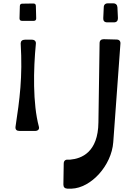

<svg xmlns="http://www.w3.org/2000/svg" viewBox="-20 -780 815 1151"><path d="M623 -646H663C679 -646 687 -655 687 -671L684 -736C683 -751 674 -760 659 -760H626C611 -760 602 -751 602 -736L599 -671C598 -655 606 -646 623 -646ZM112 -655H182C192 -655 197 -660 197 -670L195 -744C195 -754 190 -759 180 -759L114 -758C104 -758 99 -753 99 -743L97 -670C97 -660 102 -655 112 -655ZM384 351H409C526 347 649 212 659 72L702 -519C703 -534 694 -543 679 -543L602 -545C586 -545 577 -537 577 -521L570 -46C568 133 469 171 401 177H387C371 176 362 185 362 201L360 326C360 342 368 350 384 351ZM97 5H190C206 5 218 -4 213 -21C176 -158 180 -364 195 -517C197 -533 187 -542 171 -542H129C113 -542 104 -533 104 -520C116 -316 98 -186 73 -20C71 -3 80 5 97 5Z"/></svg>

Font: OpenDyslexic3
Style: Regular
Weight: 400
Designer: Abelardo Gonzalez
Version: Version 3.001;PS 003.001;hotconv 1.0.88;makeotf.lib2.5.64775